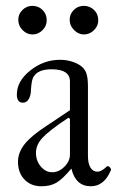

<svg xmlns="http://www.w3.org/2000/svg" viewBox="-20 -631 403 662"><path d="M91.8 -512.2Q72.8 -512.2 57.9 -527.1Q43 -542 43 -563Q43 -582.5 57.4 -596.7Q71.8 -610.8 91.8 -610.8Q112.3 -610.8 126.7 -596.7Q141.1 -582.5 141.1 -561Q141.1 -541.5 126.5 -526.9Q111.8 -512.2 91.8 -512.2ZM269 -512.2Q250.5 -512.2 235.4 -527.3Q220.2 -542.5 220.2 -563Q220.2 -582.5 234.4 -596.7Q248.5 -610.8 269 -610.8Q289.6 -610.8 304.2 -596.7Q318.8 -582.5 318.8 -561Q318.8 -541.5 304 -526.9Q289.1 -512.2 269 -512.2ZM123 11.2Q86.4 11.2 64.2 -12.2Q42 -35.6 42 -73.2Q42 -105 64.7 -133.8Q87.4 -162.6 140.1 -196.8L221.2 -251V-350.1Q221.2 -392.1 158.2 -392.1Q111.8 -392.1 97.2 -368.2Q89.4 -360.4 86.9 -324.2Q86.9 -302.7 79.3 -289.8Q71.8 -276.9 59.1 -276.9Q38.1 -276.9 38.1 -305.2Q38.1 -351.1 84.2 -387.9Q130.4 -424.8 187 -424.8Q225.6 -424.8 255.9 -405.8Q271 -396 277.1 -380.1Q283.2 -364.3 283.2 -334V-94.2Q283.2 -67.9 291.7 -53.5Q300.3 -39.1 315.9 -39.1Q330.1 -39.1 347.2 -56.2Q350.1 -59.1 354 -57.6Q357.9 -56.2 360.8 -51.5Q363.8 -46.9 361.8 -43Q338.9 11.2 293 11.2Q240.7 11.2 226.1 -49.8Q196.3 -14.2 175.3 -1.5Q154.3 11.2 123 11.2ZM221.2 -98.1V-221.2L215.8 -225.1Q149.4 -180.7 126.7 -156.2Q104 -131.8 104 -104Q104 -76.7 120.6 -56.9Q137.2 -37.1 160.2 -37.1Q183.1 -37.1 202.1 -56.2Q221.2 -75.2 221.2 -98.1Z"/></svg>

Font: Junicode SmCond Light
Style: Regular
Weight: 300
Width: 4
Designer: Peter S. Baker
Version: Version 2.206